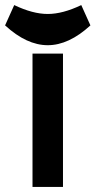

<svg xmlns="http://www.w3.org/2000/svg" viewBox="-107 -736 376 756"><path d="M-87 -636 -51 -716Q22 -681 81 -681Q140 -681 213 -716L249 -636Q164 -558 81 -558Q-2 -558 -87 -636ZM21 0V-525H141V0Z"/></svg>

Font: BroshK
Style: Medium
Weight: 500
Designer: gluk
Foundry: gluk
Version: Version 0.60